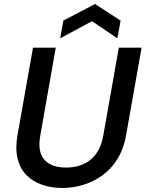

<svg xmlns="http://www.w3.org/2000/svg" viewBox="-20 -933 730 960"><path d="M66.9 -253.9 145 -694.8H258.8L181.2 -253.9Q167 -174.8 201.4 -135Q235.8 -95.2 310.1 -95.2Q384.8 -95.2 433.3 -135Q481.9 -174.8 496.1 -253.9L574.2 -694.8H688L609.9 -253.9Q598.6 -189.5 567.6 -138.9Q536.6 -88.4 492.9 -56.9Q449.2 -25.4 397.9 -9.3Q346.7 6.8 291 6.8Q235.4 6.8 189.9 -9.3Q144.5 -25.4 112.8 -56.9Q81.1 -88.4 68.4 -138.9Q55.7 -189.5 66.9 -253.9ZM583 -830.1 566.9 -741.2 439.9 -827.1 280.8 -741.2 296.9 -830.1 455.1 -913.1Z"/></svg>

Font: Poppins Medium
Style: Italic
Weight: 500
Italic angle: -10°
Designer: Ninad Kale (Devanagari), Jonny Pinhorn (Latin)
Foundry: Indian Type Foundry
Version: Version 3.200;PS 1.000;hotconv 16.6.54;makeotf.lib2.5.65590